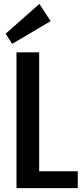

<svg xmlns="http://www.w3.org/2000/svg" viewBox="-20 -970 428 990"><path d="M156 -87H381V0H65V-700H182V-19ZM241 -861 43 -744 9 -796 183 -950Z"/></svg>

Font: Pathway Extreme Condensed SemiBold
Style: Regular
Weight: 600
Width: 3
Version: Version 1.001;gftools[0.9.26]